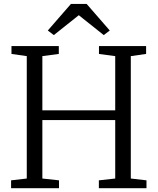

<svg xmlns="http://www.w3.org/2000/svg" viewBox="-20 -984 824 1004"><path d="M120 -50.5V-690.5L40 -702V-743H287.5V-702L201.5 -690.5V-407H582.5V-690.5L497.5 -702V-743H744V-702L664 -690.5V-50.5L746 -41V0H497V-41L582.5 -50.5V-356H201.5V-50.5L288.5 -41V0H38V-41ZM261.5 -800.5 230 -824.5 351 -963.5H433L554 -824.5L522.5 -800.5L392 -904.5Z"/></svg>

Font: Merriweather 28pt Light
Style: Regular
Weight: 300
Version: Version 2.100